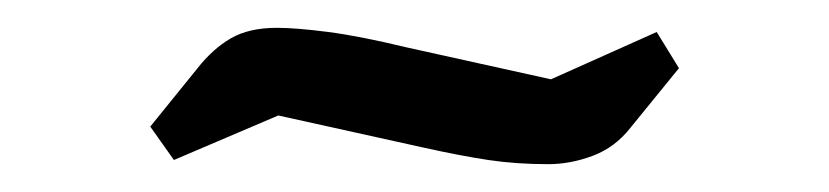

<svg xmlns="http://www.w3.org/2000/svg" viewBox="-20 -351 596 138"><path d="M374 -233Q351 -233 331 -236Q311 -239 284 -245L180 -268L105 -236L88 -260L122 -302Q133 -316 146 -323.5Q159 -331 179 -331Q193 -331 216 -328Q239 -325 272 -317L376 -294L452 -328L468 -302L433 -259Q422 -245 406 -239Q390 -233 374 -233Z"/></svg>

Font: Faustina Light
Style: Regular
Weight: 300
Designer: Alfonso Garcia
Foundry: http://www.omnibus-type.com
Version: Version 1.200